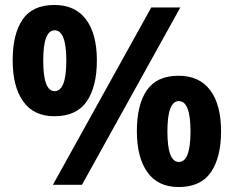

<svg xmlns="http://www.w3.org/2000/svg" viewBox="-20 -744 941 773"><path d="M199 -276Q116 -276 73.5 -335.5Q31 -395 31 -501Q31 -607 71 -665.5Q111 -724 199 -724Q283 -724 326.5 -665.5Q370 -607 370 -501Q370 -395 329 -335.5Q288 -276 199 -276ZM193 0 589 -714H706L310 0ZM200 -377Q247 -377 247 -500Q247 -622 200 -622Q154 -622 154 -500Q154 -377 200 -377ZM699 9Q616 9 573.5 -50.5Q531 -110 531 -216Q531 -322 571 -380.5Q611 -439 699 -439Q783 -439 826.5 -380.5Q870 -322 870 -216Q870 -110 829 -50.5Q788 9 699 9ZM700 -92Q747 -92 747 -215Q747 -337 700 -337Q654 -337 654 -215Q654 -92 700 -92Z"/></svg>

Font: Noto Sans Adlam New
Style: Bold
Weight: 400
Designer: Mark Jamra, Neil Patel
Foundry: JamraPatel LLC
Version: Version 3.001